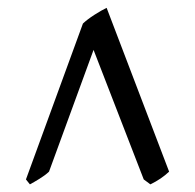

<svg xmlns="http://www.w3.org/2000/svg" viewBox="-20 -736 502 495"><path d="M416 -293.5Q396 -274.4 367.7 -260.7L350.6 -273.4L221.2 -607.4L106.4 -293.5Q96.7 -284.2 81.5 -274.9Q66.4 -265.6 57.1 -260.7L46.9 -273.4L193.8 -675.3Q205.1 -686 223.4 -697.8Q241.7 -709.5 254.9 -715.8Z"/></svg>

Font: Namdhinggo Medium
Style: Regular
Weight: 500
Designer: Victor Gaultney
Foundry: SIL International
Version: Version 3.001